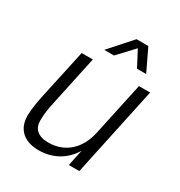

<svg xmlns="http://www.w3.org/2000/svg" viewBox="-175 -852 920 984"><g transform="rotate(30 285.0 -360.0)"><path d="M231 -602H289L376 -695L425 -602H479L417 -732H347ZM196 12C279 12 348 -27 389 -96L369 0H431L544 -530H478L410 -214C388 -111 318 -47 220 -47C158 -47 128 -76 128 -125C128 -161 134 -200 142 -235L205 -530H139L78 -248C68 -201 59 -155 59 -114C59 -35 109 12 196 12Z"/></g></svg>

Font: Geist Light
Style: Italic
Weight: 300
Italic angle: -12°
Designer: Basement.studio, Andrés Briganti, Mateo Zaragoza
Foundry: Basement.studio, Vercel, Andrés Briganti, Guido Ferreyra, Mateo Zaragoza
Version: Version 1.500